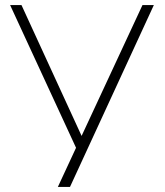

<svg xmlns="http://www.w3.org/2000/svg" viewBox="-20 -740 654 760"><path d="M209 0 281 -155 20 -720H65L303 -202L544 -720H589L257 0Z"/></svg>

Font: Manrope
Style: Regular
Weight: 400
Designer: Mikhail Sharanda
Foundry: Mikhail Sharanda
Version: Version 4.503